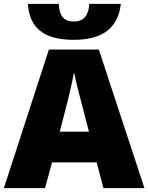

<svg xmlns="http://www.w3.org/2000/svg" viewBox="-20 -973 767 993"><path d="M605 -953H442C437 -884 406 -862 363 -862C316 -862 288 -882 284 -953H124C133 -828 206 -767 363 -767C526 -767 593 -843 605 -953ZM515 0H727L491 -717H233L0 0H213L249 -133H480ZM440 -292H289L319 -408C332 -455 354 -550 363 -599C372 -550 400 -446 410 -408Z"/></svg>

Font: Noto Sans UI Black
Style: Regular
Weight: 900
Designer: Monotype Design Team
Foundry: Monotype Imaging Inc.
Version: Version 1.901